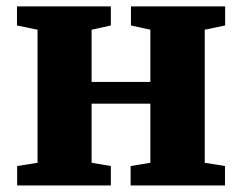

<svg xmlns="http://www.w3.org/2000/svg" viewBox="-20 -568 741 588"><path d="M32.5 0V-59.5L95 -69.5V-477L32 -490V-548.5H319.5V-490L260.5 -477V-317H440.5V-477L381 -490V-548.5H669.5V-490L607 -477V-69.5L669 -59.5V0H380V-59.5L440.5 -69.5V-250.5H260.5V-69.5L319.5 -59.5V0Z"/></svg>

Font: Merriweather 36pt Black
Style: Regular
Weight: 900
Version: Version 2.100